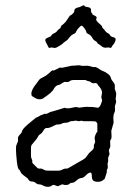

<svg xmlns="http://www.w3.org/2000/svg" viewBox="-20 -697 511 732"><path d="M291 -599.1Q287.1 -598.6 280.3 -590.8Q273.4 -583 271 -578.1Q269 -573.2 268.1 -571.8Q266.1 -569.8 258.8 -566.4Q251.5 -563 244.6 -554.2Q238.3 -545.9 235.4 -543.5Q232.4 -541 228.5 -538.6Q224.1 -536.1 223.1 -535.2Q222.2 -534.2 221.2 -532.7Q220.7 -531.2 208 -522.9Q195.3 -514.6 189 -514.2L175.8 -516.1L167 -514.2Q166 -514.2 163.6 -519.5Q161.1 -524.9 158.7 -528.8Q154.3 -535.6 152.8 -542.5Q151.4 -549.3 161.6 -553.2Q171.9 -557.1 173.3 -558.6Q174.8 -560.1 176.8 -563Q178.7 -565.9 180.7 -567.4Q182.6 -568.8 187.5 -570.8Q191.9 -572.8 194.3 -574.7Q196.8 -577.1 198.7 -580.1Q202.1 -584.5 206.5 -586.9Q210.9 -589.8 211.9 -594.2Q212.9 -598.1 214.8 -599.6Q216.8 -601.1 223.6 -606.9Q230.5 -612.8 235.8 -621.6Q245.6 -638.2 250.5 -639.6Q255.4 -641.6 256.3 -644Q257.8 -646 260.7 -648.4Q263.2 -650.9 263.2 -655.3Q263.2 -667 283.2 -669.9L297.9 -676.8Q300.8 -676.8 302.7 -673.8Q304.7 -670.9 314.5 -669.9Q329.6 -668.5 327.1 -652.8Q327.1 -649.9 332 -645Q332 -641.1 336.9 -639.2Q352.1 -633.3 347.7 -627Q343.8 -620.6 354 -611.3Q364.7 -602.1 366.7 -599.6Q368.7 -597.2 369.6 -594.2Q370.6 -589.8 373.5 -587.9Q376.5 -585.9 380.4 -580.1Q384.3 -574.2 389.6 -571.3Q395 -568.8 396.5 -567.4Q397.9 -565.9 399.4 -563Q402.3 -557.1 413.1 -554.7Q423.8 -552.2 419.9 -541.5Q416.5 -531.2 409.2 -523.9Q404.3 -515.1 402.8 -514.2L394 -516.1L380.9 -515.1Q374 -515.1 365.7 -522Q357.4 -528.8 353 -530.8Q352.1 -531.7 350.1 -535.2Q348.1 -538.6 344.2 -540.5Q336.9 -543.5 332 -552.7Q327.1 -562 319.3 -565.9Q312 -569.8 310.1 -571.8Q309.1 -573.2 308.1 -578.1Q306.6 -583 300.8 -590.8Q294.9 -598.6 291 -599.1ZM282.2 -286.6 306.2 -289.6Q316.4 -289.6 333 -289.1L353 -286.1Q359.4 -287.1 364.3 -298.8Q369.1 -310.5 369.1 -313.5V-315.9L366.2 -326.2L369.1 -344.2Q369.1 -356 354 -372.1Q354 -373 351.1 -377Q348.1 -380.9 343.8 -380.4Q339.4 -379.4 335.4 -379.4Q331.5 -379.4 320.8 -387.2H317.4Q315.9 -387.2 305.2 -392.1H265.1Q251 -392.1 246.6 -388.2Q242.2 -384.3 238.8 -384.3H232.9Q227.1 -384.8 225.1 -384.8L207 -374Q206.1 -373 204.1 -373Q192.4 -373 182.1 -353Q173.8 -342.8 162.1 -334.5Q149.9 -326.2 145 -322.3Q140.1 -318.4 131.3 -318.4Q122.6 -318.4 112.3 -324.2Q101.6 -330.1 100.6 -333Q99.6 -335.9 99.6 -339.8Q99.6 -355.5 120.1 -379.9Q128.9 -394 134.8 -397.5Q140.6 -400.9 148.4 -404.8Q156.7 -408.7 167.5 -418.5Q177.7 -428.7 180.2 -428.7H183.6Q184.6 -428.7 185.5 -428.2L208.5 -439.5L216.3 -438.5L250 -445.8Q254.4 -446.8 263.2 -446.8L280.8 -448.2L294.9 -445.8Q307.6 -445.8 311.5 -446.3Q315.4 -446.8 317.9 -445.8L335 -441.4Q336.4 -441.4 337.9 -441.4Q339.4 -441.4 341.3 -441.4Q343.3 -441.4 345.7 -440.9Q354 -437.5 359.4 -433.1Q365.2 -428.7 372.1 -426.3Q378.9 -423.8 380.9 -422.4Q382.8 -420.9 391.1 -415.5Q399.4 -410.2 402.3 -401.4Q404.8 -393.1 407.2 -390.1Q410.2 -387.2 413.6 -381.8Q417 -376.5 417.5 -374Q418 -371.1 418 -366.2Q418 -361.3 417.5 -358.4L422.9 -342.3V-335.4L420.9 -319.8L422.9 -310.1Q422.9 -306.6 418 -292L418.5 -276.9Q418.9 -273.9 416 -267.1Q413.1 -260.3 413.1 -257.3Q413.1 -254.4 412.1 -249L413.1 -229L404.3 -198.2L405.3 -177.7Q405.3 -173.3 404.8 -169.9L399.9 -160.2Q399.9 -147.5 400.4 -143.1Q400.9 -138.7 399.9 -136.2L395 -124L397.5 -110.4Q397.5 -108.9 397 -107.9L393.1 -98.1Q391.6 -93.8 392.1 -90.8Q392.6 -87.4 392.6 -84.5Q392.6 -81.5 390.1 -73.2L391.1 -59.1Q391.1 -54.7 387.2 -48.8V-39.6L379.9 -17.6Q379.9 -14.2 374 -11.2Q366.2 -3.9 353.5 -3.9Q340.8 -3.9 335.4 -8.8Q330.1 -13.7 330.1 -25.4Q330.1 -36.6 326.2 -39.1Q317.4 -39.1 308.1 -29.3Q297.9 -18.1 289.6 -18.1Q281.2 -17.6 272.9 -9.8Q263.7 -2 260.7 -1Q257.8 0 254.4 0Q251 0 249.5 0.5Q248 1 244.1 4.4Q240.2 7.8 236.3 7.8Q232.4 7.8 228.5 8.3Q225.1 8.3 221.7 6.8Q217.8 5.4 216.8 5.9L200.2 13.2L185.5 7.8Q179.2 7.8 173.8 13.2Q158.2 19.5 139.2 7.8Q137.7 6.8 131.8 6.3Q126 5.9 123 4.9Q120.1 3.9 116.2 0.5Q109.9 -4.9 102.1 -4.9Q93.8 -4.9 90.3 -9.8Q86.9 -14.6 85 -17.1Q63.5 -33.2 61.5 -36.1Q59.6 -39.1 54.2 -49.8Q47.9 -49.8 44.4 -80.1Q41 -110.4 41 -126Q41 -141.6 42 -142.1L48.8 -159.2L48.3 -170.9Q48.3 -175.3 54.2 -182.1Q60.1 -189 61 -189.5Q62 -189.9 64.5 -198.2Q66.9 -206.5 89.4 -225.6Q112.3 -245.1 116.2 -247.6Q120.1 -250 122.1 -250.5Q125 -251 129.9 -254.4Q134.8 -257.8 136.7 -257.8L150.4 -263.2H158.2L171.9 -270Q172.9 -271 176.3 -271L226.6 -286.1Q230 -286.1 231.9 -284.2H244.1L269 -289.1ZM168.5 -46.4H201.2Q208 -45.9 211.9 -47.9Q215.8 -49.8 219.7 -51.3Q223.6 -52.7 226.1 -53.7Q228 -54.7 232.4 -54.2Q236.8 -54.2 238.8 -55.2Q240.7 -56.2 254.9 -64.5Q269 -73.2 283.7 -81.1Q298.3 -88.9 303.2 -92.8Q308.6 -97.2 314 -106Q319.3 -114.3 328.6 -121.6Q337.9 -128.9 337.9 -136.2V-144Q342.8 -153.8 342.8 -155.8L340.8 -169.4V-172.9Q344.7 -188.5 351.1 -194.8V-226.1Q347.7 -232.9 343.8 -233.9Q339.8 -234.9 326.7 -234.9H298.8L290.5 -236.8L280.8 -234.9L267.6 -237.3Q266.1 -237.3 263.7 -236.3Q260.7 -235.4 254.9 -235.4Q249 -234.9 247.6 -234.4Q246.1 -233.9 243.2 -231.9Q238.8 -229 230 -229Q221.2 -229 216.3 -226.1Q210.4 -222.2 195.8 -222.2Q190.9 -220.7 179.7 -214.8Q168 -209 162.1 -209Q156.2 -209 152.8 -208Q149.9 -206.1 146 -199.7Q142.1 -193.4 139.6 -190.4Q137.2 -187.5 132.8 -185.1Q127.4 -182.1 125 -176.3Q122.6 -170.4 112.8 -159.2Q103 -147.9 100.6 -144.5Q98.1 -141.1 98.1 -131.8V-110.8Q98.1 -95.7 99.1 -95.2L103 -85.9V-80.1Q103 -76.2 104 -75.2L119.1 -60.1Q124 -54.2 129.9 -54.2H138.2Q153.3 -46.9 154.3 -46.9Q155.3 -46.9 168.5 -46.4Z"/></svg>

Font: AntiqueNobleLightItalic
Style: LightItalic
Weight: 400
Version: Version 001.000